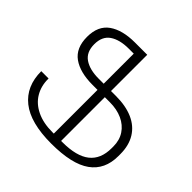

<svg xmlns="http://www.w3.org/2000/svg" viewBox="-189 -928 1116 1116"><g transform="rotate(45 369.0 -370.0)"><path d="M708 -231.4V-214.4Q708 -104 628.9 -47.1Q549.8 9.8 380.4 9.8Q209.5 9.8 125.7 -56.9Q42 -123.5 42 -247.1H102.1V-243.2Q102.1 -184.6 129.2 -139.2Q156.2 -93.8 209.7 -67.9Q263.2 -42 338.4 -42H350.1V-401.4H309.1Q206.1 -401.4 147.5 -443.1Q88.9 -484.9 88.9 -576.7Q88.9 -667 147.9 -708.5Q207 -750 309.1 -750H410.2V-452.1H451.2Q531.7 -452.1 589.4 -426.8Q647 -401.4 677.5 -351.8Q708 -302.2 708 -231.4ZM350.1 -452.1V-699.2H309.1Q235.4 -699.2 192.1 -669.9Q148.9 -640.6 148.9 -575.7Q148.9 -510.7 192.1 -481.4Q235.4 -452.1 309.1 -452.1ZM647.9 -234.4Q647.9 -285.6 623 -323.2Q598.1 -360.8 553.7 -381.1Q509.3 -401.4 451.2 -401.4H410.2V-42H421.4Q536.1 -42 592 -86.2Q647.9 -130.4 647.9 -219.7Z"/></g></svg>

Font: Mardoto Light
Style: Regular
Weight: 400
Designer: Christian Robertson, Vahan Hovhannisyan
Foundry: Google
Version: Version 1.000